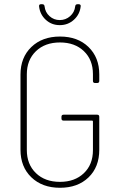

<svg xmlns="http://www.w3.org/2000/svg" viewBox="-20 -881 567 909"><path d="M77 -172V-528Q77 -609 128.5 -658.5Q180 -708 264 -708Q348 -708 399 -658.5Q450 -609 450 -529V-498Q450 -488 440 -488H430Q420 -488 420 -498V-530Q420 -598 377 -639Q334 -680 264 -680Q193 -680 150 -638.5Q107 -597 107 -529V-171Q107 -103 150 -61.5Q193 -20 264 -20Q334 -20 377 -61Q420 -102 420 -170V-306Q420 -310 416 -310H281Q271 -310 271 -320V-328Q271 -338 281 -338H440Q450 -338 450 -328V-172Q450 -90 399 -41Q348 8 264 8Q180 8 128.5 -41.5Q77 -91 77 -172ZM165 -851V-853Q165 -861 174 -861H180Q190 -861 191 -851Q194 -823 214.5 -804.5Q235 -786 263 -786Q291 -786 312 -804.5Q333 -823 336 -851Q337 -861 347 -861H353Q358 -861 360.5 -858Q363 -855 362 -851Q358 -813 330 -787.5Q302 -762 263 -762Q224 -762 196.5 -787.5Q169 -813 165 -851Z"/></svg>

Font: Barlow Semi Condensed Thin
Style: Regular
Weight: 250
Width: 4
Designer: Jeremy Tribby
Foundry: Tribby Type
Version: Version 1.408